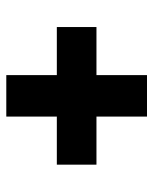

<svg xmlns="http://www.w3.org/2000/svg" viewBox="43 -692 498 625"><g transform="rotate(90 292.5 -380.0)"><path d="M225 -151V-315.5H68.5V-444.5H225V-609H360V-444.5H516.5V-315.5H360V-151Z"/></g></svg>

Font: Encode Sans Exp
Style: Bold
Weight: 700
Width: 7
Designer: Multiple Designers
Foundry: Impallari Type
Version: Version 3.002; ttfautohint (v1.8.3) -l 8 -r 50 -G 200 -x 14 